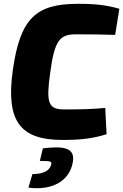

<svg xmlns="http://www.w3.org/2000/svg" viewBox="-20 -722 646 1007"><path d="M389 -702C167 -702 85 -625 47 -352C10 -86 86 12 308 12C406 12 468 4 539 -18L532 -156C469 -150 414 -148 316 -148C231 -148 222 -186 243 -338C266 -516 296 -542 380 -542C468 -542 514 -541 584 -539L606 -676C542 -694 489 -702 389 -702ZM205 56 189 122C246 122 252 125 249 139C240 180 195 191 150 191L129 262C246 278 344 233 362 128C376 49 307 44 205 56Z"/></svg>

Font: Exo 2 Extra Bold
Style: Italic
Weight: 800
Italic angle: -8°
Designer: Natanael Gama
Version: Version 1.001;PS 001.001;hotconv 1.0.88;makeotf.lib2.5.64775